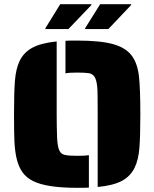

<svg xmlns="http://www.w3.org/2000/svg" viewBox="-20 -890 738 918"><path d="M447 -344Q447 -431 446 -458Q444 -499 435 -517.5Q426 -536 406 -540Q386 -543 349 -543Q306 -543 293 -539V-695Q302 -696 320 -696H349Q461 -696 522.5 -678.5Q584 -661 612 -621Q638 -584 644.5 -524Q651 -464 651 -344Q651 -239 646.5 -182.5Q642 -126 624 -89Q604 -47 562.5 -25Q521 -3 447 4ZM139 -24Q106 -40 87 -67Q68 -94 59 -134Q51 -169 49 -214.5Q47 -260 47 -344Q47 -449 51.5 -505Q56 -561 74 -599Q94 -640 135 -662Q176 -684 251 -692V-344Q251 -285 253 -231Q255 -190 263.5 -171Q272 -152 292 -149Q309 -145 349 -145Q390 -145 405 -148V7Q396 8 378 8H349Q203 8 139 -24ZM197 -755 268 -870H417V-866L307 -751H197ZM387 -755 459 -870H607V-866L498 -751H387Z"/></svg>

Font: Saira Stencil
Style: Regular
Weight: 400
Designer: Hector Gatti with collaboration of the Omnibus-Type team
Foundry: Omnibus-Type
Version: Version 1.003